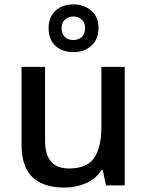

<svg xmlns="http://www.w3.org/2000/svg" viewBox="-20 -936 670 873"><path d="M547 -632V-93H462L447 -164H442Q416 -122 370 -102.5Q324 -83 273 -83Q178 -83 128 -130Q78 -177 78 -279V-632H185V-295Q185 -170 294 -170Q377 -170 409 -219Q441 -268 441 -359V-632ZM314 -699Q263 -699 232 -727.5Q201 -756 201 -808Q201 -858 232 -887Q263 -916 314 -916Q362 -916 395 -887.5Q428 -859 428 -809Q428 -757 395.5 -728Q363 -699 314 -699ZM314 -754Q337 -754 352 -768.5Q367 -783 367 -808Q367 -833 351.5 -847Q336 -861 314 -861Q291 -861 275.5 -847Q260 -833 260 -808Q260 -783 274 -768.5Q288 -754 314 -754Z"/></svg>

Font: Noto Sans Telugu UI Medium
Style: Regular
Weight: 500
Designer: Jelle Bosma - Monotype Design Team
Foundry: Monotype Imaging Inc.
Version: Version 2.005; ttfautohint (v1.8.4.7-5d5b)